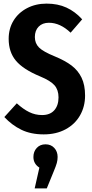

<svg xmlns="http://www.w3.org/2000/svg" viewBox="-20 -728 511 1063"><path d="M435 -621 371 -547Q313 -602 251 -602Q215 -602 194 -580.5Q173 -559 173 -523Q173 -488 196 -465Q219 -442 283 -416Q341 -392 376.5 -365Q412 -338 431.5 -298Q451 -258 451 -199Q451 -138 423 -89Q395 -40 343 -12Q291 16 222 16Q151 16 98.5 -9.5Q46 -35 4 -80L73 -156Q108 -124 141.5 -107.5Q175 -91 213 -91Q257 -91 280.5 -117.5Q304 -144 304 -189Q304 -230 282 -255.5Q260 -281 202 -305Q108 -344 68 -392Q28 -440 28 -513Q28 -570 55 -614Q82 -658 130 -683Q178 -708 238 -708Q300 -708 348 -686Q396 -664 435 -621ZM299 141Q299 158 294.5 174.5Q290 191 277 222L239 315H172L198 200Q165 179 165 141Q165 111 183.5 91Q202 71 232 71Q262 71 280.5 91Q299 111 299 141Z"/></svg>

Font: Fira Sans Compressed SemiBold
Style: Regular
Weight: 600
Width: 1
Designer: bBox Type GmbH & Carrois Corporate GbR & Edenspiekermann AG
Foundry: bBox Type GmbH & Carrois Corporate GbR & Edenspiekermann AG
Version: Version 4.301